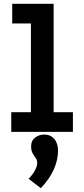

<svg xmlns="http://www.w3.org/2000/svg" viewBox="-20 -691 440 1006"><path d="M39 0V-103H142V-568H44V-671H261V-103H362V0ZM194 295 130 246Q152 223 163.5 201Q175 179 175 162Q175 148 167 137Q159 126 151 112Q143 98 143 76Q143 46 164 30Q185 14 211 14Q245 14 264.5 37Q284 60 284 99Q284 147 262 196.5Q240 246 194 295Z"/></svg>

Font: Inconsolata Condensed Black
Style: Regular
Weight: 900
Width: 3
Monospace: yes
Designer: Raph Levien, Cyreal, Brenton Simpson
Foundry: Raph Levien, Cyreal, Google
Version: Version 3.001; ttfautohint (v1.8.2.53-6de2)